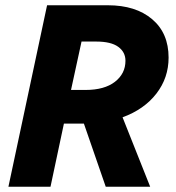

<svg xmlns="http://www.w3.org/2000/svg" viewBox="-20 -710 671 730"><path d="M12 0 159 -690H390Q496 -690 558.5 -637Q621 -584 621 -491Q621 -414 574.5 -354Q528 -294 446 -264L551 0H382L299 -240H223L172 0ZM250 -368H305Q377 -368 417 -399Q457 -430 457 -479Q457 -512 429.5 -532Q402 -552 346 -552H290Z"/></svg>

Font: Radio Canada
Style: Bold Italic
Weight: 700
Italic angle: -12°
Designer: Charles Daoud, Etienne Aubert Bonn, Alexandre Saumier Demers, Jacques Le Bailly
Foundry: Radio-Canada
Version: Version 2.104; ttfautohint (v1.8.4.7-5d5b);gftools[0.9.28.de